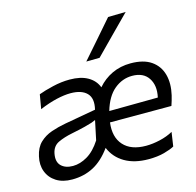

<svg xmlns="http://www.w3.org/2000/svg" viewBox="-113 -895 1041 1022"><g transform="rotate(-15 408.0 -383.5)"><path d="M162 10Q110 10 75 -12.2Q40 -34.5 25.8 -72Q11.5 -109.5 22 -155Q32 -201.5 59.2 -227.5Q86.5 -253.5 124 -266.5Q161.5 -279.5 203 -287L374.5 -317.5Q389 -377.5 360.2 -406.8Q331.5 -436 270.5 -436Q237 -436 193.5 -426Q150 -416 98.5 -394.5L112 -473Q144 -485 191.5 -496.2Q239 -507.5 285 -507.5Q345.5 -507.5 384.2 -485.5Q423 -463.5 438 -424Q472 -463.5 518.2 -485.2Q564.5 -507 620.5 -507Q692 -507 734 -477.8Q776 -448.5 789.5 -398.5Q803 -348.5 788.5 -286Q785.5 -272.5 781 -258Q776.5 -243.5 772.5 -231.5H434Q424 -152 464.8 -106.8Q505.5 -61.5 588 -61.5Q624.5 -61.5 664.8 -70.8Q705 -80 737.5 -98L726 -20.5Q707 -9.5 669.5 0.8Q632 11 583 11Q505 11 452.2 -20Q399.5 -51 376.5 -106.5Q332.5 -45.5 280 -17.8Q227.5 10 162 10ZM611.5 -440.5Q557 -440.5 512.8 -404Q468.5 -367.5 446 -291L714 -293.5L714.5 -295Q728 -357.5 700.5 -399Q673 -440.5 611.5 -440.5ZM184.5 -58.5Q224 -58.5 264.2 -82.2Q304.5 -106 338 -158L360.5 -264.5Q351.5 -260 337.8 -255.2Q324 -250.5 297.5 -243.8Q271 -237 224 -227.5Q179 -218.5 146.5 -203.2Q114 -188 106 -149Q97 -104 119.8 -81.2Q142.5 -58.5 184.5 -58.5ZM396 -577Q440.5 -628 483.5 -677Q526.5 -726 569.5 -776L667 -778Q616.5 -727 567.2 -677.2Q518 -627.5 469.5 -578Z"/></g></svg>

Font: Commissioner
Style: Italic
Weight: 400
Italic angle: -12°
Designer: Kostas Bartsokas
Foundry: Kostas Bartsokas
Version: Version 1.000; ttfautohint (v1.8.3)